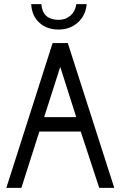

<svg xmlns="http://www.w3.org/2000/svg" viewBox="-20 -908 590 928"><path d="M532.3 0H459.6L370.2 -272.2H170.2L83.3 0H10.6L234.3 -700H307.6ZM193.4 -341.9H348.5L271.2 -584.8ZM399 -887.9Q393.9 -832.8 356.1 -799Q318.2 -765.2 263.1 -765.2Q206.1 -765.2 169.9 -798.5Q133.8 -831.8 130.8 -887.9H179.8Q185.9 -812.1 264.1 -812.1Q297 -812.1 320.5 -832.6Q343.9 -853 349 -887.9Z"/></svg>

Font: Myanmar KatKuu
Style: Regular
Weight: 400
Designer: Khon Soe Zaw Thu
Foundry: MPUA
Version: Version 1.00 September 13, 2016, initial release